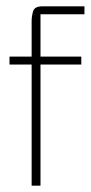

<svg xmlns="http://www.w3.org/2000/svg" viewBox="-20 -583 287 607"><path d="M80 4V-516Q80 -531 84.5 -547Q89 -563 114 -563H247V-538H108V4ZM10 -379V-404H237V-379Z"/></svg>

Font: Darker Grotesque Light
Style: Regular
Weight: 300
Designer: Gabriel Lam
Foundry: TypeRant
Version: Version 1.000;gftools[0.9.28]